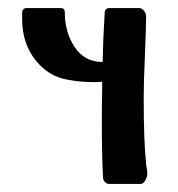

<svg xmlns="http://www.w3.org/2000/svg" viewBox="-20 -457 441 477"><path d="M346 -26Q346 -18 341 -9Q336 0 329 0H251Q245 0 240.5 -5Q236 -10 236 -16Q233 -66 233 -158Q233 -201 234 -254Q225 -253 214 -253Q179 -253 148 -259Q100 -267 67.5 -308.5Q35 -350 35 -410Q35 -417 35 -424Q35 -437 47 -437H131Q141 -437 141 -426Q141 -377 165.5 -340Q190 -303 235 -303Q236 -358 240 -424Q240 -437 252 -437H326Q332 -437 337.5 -430.5Q343 -424 343 -416Q343 -388 340 -319.5Q337 -251 337 -214Q337 -107 343 -50Q343 -47 344.5 -39Q346 -31 346 -26Z"/></svg>

Font: Triodion Unicode
Style: Normal
Weight: 400
Version: Version 1.1